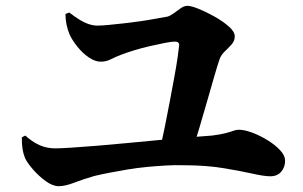

<svg xmlns="http://www.w3.org/2000/svg" viewBox="-20 -697 1040 660"><path d="M528 -179Q537 -214 546 -258Q555 -302 563.5 -347.5Q572 -393 579.5 -433.5Q587 -474 591 -503Q595 -532 596 -542Q596 -554 581 -554Q570 -554 547 -549.5Q524 -545 495.5 -538.5Q467 -532 441 -524Q415 -516 397 -509Q376 -501 360.5 -493Q345 -485 326 -485Q307 -485 285.5 -499.5Q264 -514 246 -536.5Q228 -559 219 -579Q212 -596 208.5 -613.5Q205 -631 205 -649L218 -654Q235 -641 251.5 -630.5Q268 -620 284 -614.5Q300 -609 315 -609Q331 -609 355.5 -611.5Q380 -614 407.5 -617Q435 -620 462.5 -624Q490 -628 514 -632.5Q538 -637 556 -640Q566 -643 577.5 -651.5Q589 -660 601 -668.5Q613 -677 624 -677Q637 -677 663 -666.5Q689 -656 717.5 -640Q746 -624 766.5 -606Q787 -588 787 -572Q787 -556 775.5 -543.5Q764 -531 752 -519.5Q740 -508 735 -494Q728 -474 717 -436Q706 -398 693 -352.5Q680 -307 666.5 -261.5Q653 -216 641 -180ZM182 -57Q161 -57 137 -74.5Q113 -92 93 -115Q73 -138 66 -154Q60 -169 57.5 -184.5Q55 -200 55 -225L67 -231Q90 -210 115 -198.5Q140 -187 170 -187Q188 -187 225.5 -189.5Q263 -192 313.5 -196Q364 -200 420 -205.5Q476 -211 530.5 -216Q585 -221 631.5 -225Q678 -229 709 -231Q740 -235 756.5 -239.5Q773 -244 782.5 -247.5Q792 -251 801 -251Q821 -251 848.5 -240.5Q876 -230 901.5 -214Q927 -198 943.5 -180Q960 -162 960 -145Q960 -122 946.5 -106.5Q933 -91 909 -91Q888 -91 846 -100.5Q804 -110 744.5 -119.5Q685 -129 611 -129Q582 -130 549 -128Q516 -126 483.5 -123Q451 -120 419 -114.5Q387 -109 358 -103.5Q329 -98 304 -92Q266 -81 235 -69Q204 -57 182 -57Z"/></svg>

Font: Noto Serif JP ExtraLight ExtraBold
Style: Regular
Weight: 800
Version: Version 2.003-H1;hotconv 1.1.1;makeotfexe 2.6.0